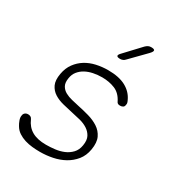

<svg xmlns="http://www.w3.org/2000/svg" viewBox="-186 -909 972 1043"><g transform="rotate(30 300.0 -387.5)"><path d="M218 10Q194 10 169.5 7.5Q145 5 122.5 -2Q100 -9 81 -21.5Q62 -34 50 -55Q43 -66 37 -82.5Q31 -99 34 -112Q35 -122 42.5 -128.5Q50 -135 62 -135Q70 -135 77 -131.5Q84 -128 88 -119Q105 -79 139 -59.5Q173 -40 227 -40Q254 -40 283 -43.5Q312 -47 337 -57.5Q362 -68 380.5 -87.5Q399 -107 404 -138Q410 -173 398.5 -194.5Q387 -216 366 -229.5Q345 -243 318 -250Q291 -257 266 -262Q234 -269 201.5 -277Q169 -285 144.5 -300.5Q120 -316 107.5 -342.5Q95 -369 103 -413Q110 -452 130.5 -480Q151 -508 180 -526Q209 -544 245 -552Q281 -560 319 -560Q387 -560 429.5 -537Q472 -514 491 -472Q495 -464 496.5 -457.5Q498 -451 496 -445Q495 -434 487.5 -429.5Q480 -425 470 -425Q462 -425 456.5 -427.5Q451 -430 448 -437Q427 -480 390.5 -495Q354 -510 310 -510Q281 -510 254.5 -504.5Q228 -499 207 -487.5Q186 -476 171.5 -458Q157 -440 153 -414Q148 -384 158 -366Q168 -348 187 -337.5Q206 -327 229.5 -321.5Q253 -316 275 -311Q309 -304 344.5 -294Q380 -284 407.5 -266Q435 -248 449 -218.5Q463 -189 455 -142Q448 -100 424.5 -71Q401 -42 368.5 -24Q336 -6 297 2Q258 10 218 10ZM343 -645Q325 -645 322.5 -652Q320 -659 334 -673L424 -769Q432 -777 440 -781Q448 -785 458 -785Q478 -785 480 -777.5Q482 -770 467 -754L374 -659Q368 -652 360 -648.5Q352 -645 343 -645Z"/></g></svg>

Font: Maple Mono Thin
Style: Italic
Weight: 250
Italic angle: -10°
Monospace: yes
Designer: subframe7536
Version: Version 7.000